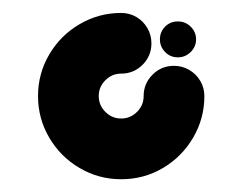

<svg xmlns="http://www.w3.org/2000/svg" viewBox="-20 -531 380 301"><path d="M258.9 -497.4Q270.7 -497.4 279.1 -489.1Q287.4 -480.7 287.4 -469.3Q287.4 -457.8 278.9 -449.4Q270.4 -441.1 258.9 -441.1Q247 -441.1 238.9 -449.4Q230.7 -457.8 230.7 -469.3Q230.7 -481.1 238.9 -489.3Q247 -497.4 258.9 -497.4ZM252.6 -427.8Q265.6 -427.8 276.5 -421.5Q287.4 -415.2 293.9 -404.3Q300.4 -393.3 300.4 -380.4Q300.4 -345.2 282.8 -315.2Q265.2 -285.2 235.4 -267.6Q205.6 -250 170 -250Q134.8 -250 104.8 -267.6Q74.8 -285.2 57.2 -315.2Q39.6 -345.2 39.6 -380.4Q39.6 -415.6 57.2 -445.6Q74.8 -475.6 104.8 -493.1Q134.8 -510.7 170 -510.7Q183 -510.7 193.9 -504.3Q204.8 -497.8 211.1 -486.9Q217.4 -475.9 217.4 -463Q217.4 -443.3 203.5 -429.4Q189.6 -415.6 170 -415.6Q155.6 -415.6 145.2 -405.2Q134.8 -394.8 134.8 -380.4Q134.8 -365.9 145.2 -355.6Q155.6 -345.2 170 -345.2Q184.4 -345.2 194.8 -355.6Q205.2 -365.9 205.2 -380.4Q205.2 -400 219.1 -413.9Q233 -427.8 252.6 -427.8Z"/></svg>

Font: 26F Galaxy Hebrew Extra Bold
Style: Regular
Weight: 800
Designer: C₂₉H₂₅N₃O₅
Version: Version 1.000